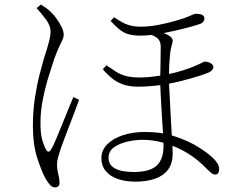

<svg xmlns="http://www.w3.org/2000/svg" viewBox="-20 -779 1040 835"><path d="M570 11Q526 11 492.5 -0.5Q459 -12 440 -35Q421 -58 421 -91Q421 -126 446.5 -151.5Q472 -177 514.5 -191Q557 -205 608 -205Q651 -205 689 -199Q687 -233 684 -275Q681 -320 679 -365Q678 -388 677 -409Q658 -406 640 -405Q611 -402 580 -402Q549 -402 522.5 -409.5Q496 -417 473 -434Q450 -451 427 -478L443 -495Q464 -481 482.5 -468.5Q501 -456 526 -449Q551 -442 588 -442Q622 -442 653 -447Q666 -448 677 -450Q677 -472 678 -494Q678 -520 678.5 -542Q679 -564 679 -577Q679 -602 662 -615Q650 -623 640 -627Q612 -624 590 -624Q561 -624 539.5 -630Q518 -636 500 -650.5Q482 -665 461 -688L476 -704Q508 -682 532.5 -672.5Q557 -663 592 -663Q628 -663 667.5 -670.5Q707 -678 738.5 -687Q770 -696 781 -700Q805 -709 815 -714Q825 -719 833 -719Q844 -719 852 -717Q860 -715 864.5 -710.5Q869 -706 869 -698Q869 -692 865 -686Q861 -680 853 -676Q840 -671 809 -662.5Q778 -654 739 -645Q715 -640 691 -635Q698 -633 704 -630Q713 -626 722 -619Q729 -613 730.5 -606Q732 -599 728 -586Q720 -560 718 -524Q715 -494 715 -457Q748 -464 775 -473Q808 -483 830 -493Q851 -502 858.5 -506.5Q866 -511 870 -511Q876 -511 883 -509.5Q890 -508 895.5 -504.5Q901 -501 904.5 -497Q908 -493 908 -488Q908 -481 901 -473Q894 -465 878 -460Q845 -447 795 -434Q753 -422 715 -415Q716 -391 718 -361Q720 -313 723 -263Q725 -223 727 -190Q735 -188 743 -185Q802 -165 842.5 -139.5Q883 -114 903 -95Q917 -82 925 -69.5Q933 -57 933 -43Q933 -33 929 -26.5Q925 -20 916 -20Q907 -20 899 -26.5Q891 -33 881 -43Q839 -87 792 -115Q761 -133 730 -145Q731 -124 731 -112Q731 -68 710.5 -41Q690 -14 653.5 -1.5Q617 11 570 11ZM220 36Q208 36 198.5 26Q189 16 180 1Q163 -28 143 -88.5Q123 -149 123 -231Q123 -296 132 -354.5Q141 -413 153 -458.5Q165 -504 172 -528Q177 -543 183.5 -564Q190 -585 195 -605.5Q200 -626 200 -641Q200 -667 180.5 -693.5Q161 -720 139 -744L158 -759Q169 -752 180 -744.5Q191 -737 200 -728Q213 -716 226 -698Q239 -680 248 -661.5Q257 -643 257 -629Q257 -617 251.5 -605.5Q246 -594 237 -575Q228 -556 216 -523Q207 -496 192.5 -450Q178 -404 167 -350Q156 -296 156 -245Q156 -199 163 -173Q170 -147 180 -129Q185 -120 190.5 -119.5Q196 -119 202 -129Q210 -141 222.5 -170.5Q235 -200 249.5 -236Q264 -272 277.5 -305Q291 -338 299 -357L324 -345Q317 -325 305.5 -295Q294 -265 281.5 -232.5Q269 -200 259 -173Q249 -146 244 -132Q237 -110 232.5 -94Q228 -78 228 -66Q228 -44 233.5 -21.5Q239 1 239 16Q239 25 234 30.5Q229 36 220 36ZM691 -158Q645 -171 600 -171Q570 -171 535.5 -163.5Q501 -156 476.5 -139Q452 -122 452 -92Q452 -62 480 -46.5Q508 -31 562 -31Q632 -31 661.5 -59Q691 -87 691 -142Q691 -149 691 -158Z"/></svg>

Font: Noto Serif HK ExtraLight ExtraLight
Style: Regular
Weight: 250
Version: Version 2.003-H1;hotconv 1.1.1;makeotfexe 2.6.0